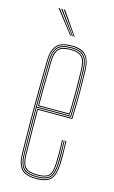

<svg xmlns="http://www.w3.org/2000/svg" viewBox="-118 -797 505 848"><g transform="rotate(15 135.0 -372.5)"><path d="M140.2 5Q88.8 5 70 -17.4Q51.2 -39.8 50.2 -85Q48.5 -173.2 48.1 -242Q47.8 -310.8 48.4 -375Q49 -439.2 50.2 -514Q51.2 -559.5 70.5 -582.2Q89.8 -605 140.2 -605Q184.2 -605 204.2 -584Q224.2 -563 226 -515.8Q227.2 -481.2 227.6 -423.6Q228 -366 225.2 -292H68Q68 -249.2 68.2 -216.1Q68.5 -183 69.1 -152Q69.8 -121 70.2 -85.2Q71 -45.8 85.4 -30.4Q99.8 -15 140.2 -15Q177 -15 190.8 -28.9Q204.5 -42.8 206.2 -85.8Q207 -103.2 206.9 -131Q206.8 -158.8 205.2 -191H209.2Q210.8 -160 210.9 -131.6Q211 -103.2 210.2 -85.8Q208.5 -40.8 193.2 -25.9Q178 -11 140.2 -11Q98 -11 82.5 -27.4Q67 -43.8 66.2 -85.2Q65.2 -133.8 64.6 -182.2Q64 -230.8 64 -296H221.5Q224.2 -376 223.8 -430Q223.2 -484 222 -515.8Q220.2 -565.5 199.2 -583.2Q178.2 -601 140.2 -601Q91.5 -601 73.4 -579.5Q55.2 -558 54.2 -514Q53 -440.2 52.4 -372.9Q51.8 -305.5 52.2 -235.8Q52.8 -166 54.2 -85Q55.2 -40 73.5 -19.5Q91.8 1 140.2 1Q183 1 201.5 -17.1Q220 -35.2 222.2 -85.2Q223 -102 222.9 -131Q222.8 -160 221.2 -191H225.2Q226.5 -162.2 226.9 -133.9Q227.2 -105.5 226.2 -85Q224 -34.8 205 -14.9Q186 5 140.2 5ZM140.2 -3Q93.2 -3 76.2 -22.2Q59.2 -41.5 58.2 -85Q56.8 -164.8 56.2 -234.4Q55.8 -304 56.2 -371.8Q56.8 -439.5 58.2 -514Q59.2 -557.8 76.8 -577.4Q94.2 -597 140.2 -597Q181.2 -597 198.9 -578.1Q216.5 -559.2 218.2 -512.8Q219 -493 219.6 -436.1Q220.2 -379.2 217.5 -300H60Q60 -233.5 60.6 -184Q61.2 -134.5 62.2 -85.2Q63 -41.5 80.1 -24.2Q97.2 -7 140.2 -7Q180.5 -7 196.4 -23.2Q212.2 -39.5 214.2 -85.5Q215 -102.8 214.9 -130.9Q214.8 -159 213.2 -191H217.2Q218.5 -165.8 218.9 -136.2Q219.2 -106.8 218.2 -85.5Q216.2 -37.2 199.1 -20.1Q182 -3 140.2 -3ZM60 -304H213.8Q216.2 -373.5 215.8 -432.2Q215.2 -491 214.2 -512.8Q212.5 -558.2 195.8 -575.6Q179 -593 140.2 -593Q96.5 -593 79.8 -574.6Q63 -556.2 62.2 -513.8Q61.2 -465.5 60.6 -417.1Q60 -368.8 60 -304ZM64 -308Q64 -350.5 64.2 -383.1Q64.5 -415.8 65.1 -446.4Q65.8 -477 66.2 -513.8Q67 -555 82.9 -572Q98.8 -589 140.2 -589Q175.2 -589 191.9 -573.5Q208.5 -558 210.2 -513Q211 -493.5 211.8 -438.6Q212.5 -383.8 209.8 -308ZM68 -312H206Q208.2 -380.8 207.6 -436.6Q207 -492.5 206.2 -513Q204.5 -555.5 189.4 -570.2Q174.2 -585 140.2 -585Q100 -585 85.5 -568.9Q71 -552.8 70.2 -513.8Q69.8 -478.5 69.1 -448.2Q68.5 -418 68.2 -385.9Q68 -353.8 68 -312ZM121.5 -645 39.5 -750H45.5L125.5 -645ZM129.5 -645 51.5 -750H57.5L133.5 -645ZM137.5 -645 63.5 -750H69.5L141.5 -645Z"/></g></svg>

Font: Big Shoulders Inline Display Thin
Style: Regular
Weight: 100
Designer: Patric King
Foundry: XO Type Co
Version: Version 1.000